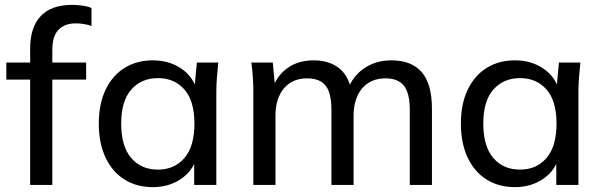

<svg xmlns="http://www.w3.org/2000/svg" viewBox="-20 -760 2473 789"><path d="M104 0V-433H6V-503H129L104 -480V-561Q104 -649 148 -694.5Q192 -740 276 -740Q296 -740 318.5 -737Q341 -734 356 -727V-653Q344 -658 326 -661Q308 -664 291 -664Q261 -664 239 -652Q217 -640 206 -616.5Q195 -593 195 -555V-484L181 -503H334V-433H195V0Z M608 9Q542 9 492 -22Q442 -53 414 -112Q386 -171 386 -252Q386 -333 414 -391.5Q442 -450 492 -481Q542 -512 608 -512Q675 -512 724.5 -478.5Q774 -445 790 -387H778L789 -503H877Q874 -473 871.5 -443Q869 -413 869 -384V0H778V-115H789Q773 -58 723.5 -24.5Q674 9 608 9ZM629 -63Q697 -63 738 -111Q779 -159 779 -252Q779 -345 738 -392Q697 -439 629 -439Q561 -439 519.5 -392Q478 -345 478 -252Q478 -159 519 -111Q560 -63 629 -63Z M1021 0V-384Q1021 -413 1019 -443Q1017 -473 1013 -503H1101L1111 -395H1099Q1119 -451 1163 -481.5Q1207 -512 1268 -512Q1330 -512 1370 -482.5Q1410 -453 1424 -390H1409Q1428 -446 1476 -479Q1524 -512 1588 -512Q1671 -512 1713 -463.5Q1755 -415 1755 -313V0H1664V-308Q1664 -377 1640 -407.5Q1616 -438 1564 -438Q1503 -438 1468 -396.5Q1433 -355 1433 -284V0H1342V-308Q1342 -377 1318.5 -407.5Q1295 -438 1242 -438Q1181 -438 1146.5 -396.5Q1112 -355 1112 -284V0Z M2096 9Q2030 9 1980 -22Q1930 -53 1902 -112Q1874 -171 1874 -252Q1874 -333 1902 -391.5Q1930 -450 1980 -481Q2030 -512 2096 -512Q2163 -512 2212.5 -478.5Q2262 -445 2278 -387H2266L2277 -503H2365Q2362 -473 2359.5 -443Q2357 -413 2357 -384V0H2266V-115H2277Q2261 -58 2211.5 -24.5Q2162 9 2096 9ZM2117 -63Q2185 -63 2226 -111Q2267 -159 2267 -252Q2267 -345 2226 -392Q2185 -439 2117 -439Q2049 -439 2007.5 -392Q1966 -345 1966 -252Q1966 -159 2007 -111Q2048 -63 2117 -63Z"/></svg>

Font: Mulish Medium
Style: Regular
Weight: 500
Designer: Vernon Adams
Foundry: Vernon Adams
Version: Version 3.603; ttfautohint (v1.8.3)